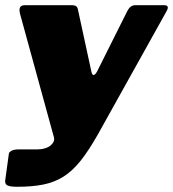

<svg xmlns="http://www.w3.org/2000/svg" viewBox="-32 -550 663 735"><path d="M34 165Q6 165 -4 159.5Q-14 154 -12 140L2 38Q3 32 12.5 27Q22 22 38 22H109Q126 22 139.5 18Q153 14 161.5 7Q170 0 173.5 -8.5Q177 -17 174 -26L45 -496Q36 -530 62 -530H245Q263 -530 266 -515L318 -275Q321 -262 327 -263Q333 -264 340 -277L454 -505Q461 -519 468.5 -524.5Q476 -530 485 -530H597Q619 -530 605 -506L343 -36Q308 26 276.5 65.5Q245 105 210.5 126.5Q176 148 133.5 156.5Q91 165 34 165Z"/></svg>

Font: Libre Franklin Black
Style: Italic
Weight: 900
Italic angle: -8°
Designer: Pablo Impallari, Rodrigo Fuenzalida, Nhung Nguyen
Foundry: Impallari Type
Version: Version 3.000